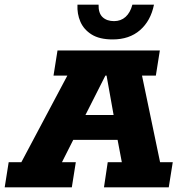

<svg xmlns="http://www.w3.org/2000/svg" viewBox="-50 -798 773 818"><path d="M-30 0 -13 -107H41L237 -476H178L195 -583H631L614 -476H555L632 -107H686L669 0H393L409 -107H469L451 -202H262L214 -107H273L256 0ZM314 -308H434L404 -476H399ZM430 -630Q374 -630 340.5 -651Q307 -672 292.5 -705.5Q278 -739 280 -778H370Q369 -742 387 -725Q405 -708 436 -708Q465 -708 485 -726Q505 -744 514 -778H606Q592 -709 546.5 -669.5Q501 -630 430 -630Z"/></svg>

Font: Rokkitt SemiBold ExtraBold
Style: Italic
Weight: 800
Italic angle: -9°
Version: Version 3.103